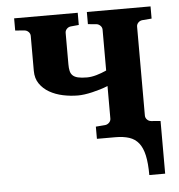

<svg xmlns="http://www.w3.org/2000/svg" viewBox="-49 -534 686 736"><g transform="rotate(-5 294.5 -166.0)"><path d="M496.1 155.8Q496.1 110.4 489.5 80.3Q482.9 50.3 468.8 32.5Q454.6 14.6 432.4 7.3Q410.2 0 378.9 0H308.1V-46.9L344.2 -49.8Q353 -50.8 359.6 -57.4Q366.2 -64 366.2 -73.2V-198.2Q352.5 -192.4 336.9 -187.7Q321.3 -183.1 305.9 -179.4Q290.5 -175.8 276.1 -173.8Q261.7 -171.9 251 -171.9Q221.7 -171.9 192.9 -178Q164.1 -184.1 141.1 -197.3Q118.2 -210.4 104 -231Q89.8 -251.5 89.8 -280.8V-415Q89.8 -423.8 83.5 -430.4Q77.1 -437 67.9 -438L32.2 -440.9V-487.8H276.9V-440.9L246.1 -438Q236.8 -437 230.5 -430.4Q224.1 -423.8 224.1 -415V-293.9Q224.1 -278.8 226.6 -268.3Q229 -257.8 236.1 -251Q243.2 -244.1 256.3 -241Q269.5 -237.8 291 -237.8Q307.6 -237.8 327.4 -243.4Q347.2 -249 366.2 -257.8V-415Q366.2 -423.8 359.6 -430.4Q353 -437 344.2 -438L312 -440.9V-487.8H557.1V-440.9L521 -438Q511.7 -437 505.4 -430.4Q499 -423.8 499 -415V-73.2Q499 -64 505.4 -57.4Q511.7 -50.8 521 -49.8L557.1 -46.9V155.8Z"/></g></svg>

Font: Charis SIL
Style: Bold
Weight: 700
Foundry: SIL International
Version: Version 4.112